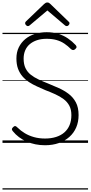

<svg xmlns="http://www.w3.org/2000/svg" viewBox="-20 -1149 728 1544"><path d="M342 19Q302 19 265 11.5Q228 4 194.5 -10.5Q161 -25 133 -46Q105 -67 84 -93Q75 -103 75.5 -110.5Q76 -118 86 -127Q95 -136 102 -135.5Q109 -135 121 -123Q146 -98 179 -78Q212 -58 253 -46.5Q294 -35 342 -35Q391 -35 430.5 -47.5Q470 -60 497.5 -84Q525 -108 539.5 -143Q554 -178 554 -223Q554 -268 537.5 -299Q521 -330 491.5 -352Q462 -374 424.5 -391Q387 -408 345 -424Q311 -439 277.5 -454Q244 -469 214 -488.5Q184 -508 161 -534.5Q138 -561 125 -596Q112 -631 112 -679Q112 -729 131 -768Q150 -807 183 -834.5Q216 -862 260.5 -876Q305 -890 355 -890Q408 -890 450.5 -876.5Q493 -863 527 -839.5Q561 -816 588 -787Q595 -779 595.5 -771.5Q596 -764 586 -755Q578 -747 569.5 -746.5Q561 -746 552 -753Q526 -779 498 -798Q470 -817 435 -827Q400 -837 355 -837Q311 -837 277 -825.5Q243 -814 219 -793.5Q195 -773 182.5 -743.5Q170 -714 170 -678Q170 -632 185 -601Q200 -570 227 -548.5Q254 -527 289 -510.5Q324 -494 363 -479Q407 -461 451 -441.5Q495 -422 531.5 -394.5Q568 -367 590 -326Q612 -285 612 -224Q612 -169 593 -124.5Q574 -80 538 -48Q502 -16 452.5 1.5Q403 19 342 19ZM204 -939Q197 -939 189.5 -946.5Q182 -954 182 -962Q182 -965 183 -968.5Q184 -972 188 -976L335 -1117Q341 -1122 346.5 -1125.5Q352 -1129 361 -1129Q369 -1129 374.5 -1125.5Q380 -1122 385 -1117L533 -974Q537 -971 538 -968Q539 -965 539 -962Q539 -954 532 -946.5Q525 -939 517 -939Q512 -939 508 -941Q504 -943 500 -947L361 -1065L221 -947Q217 -943 213 -941Q209 -939 204 -939ZM0 365H688V375H0ZM0 -20H688V0H0ZM0 -505H688V-500H0ZM0 -885H688V-875H0Z"/></svg>

Font: Playwrite AT Guides
Style: Regular
Weight: 400
Designer: Veronika Burian, José Scaglione
Foundry: TypeTogether
Version: Version 1.003